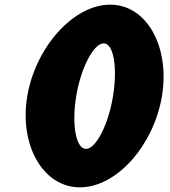

<svg xmlns="http://www.w3.org/2000/svg" viewBox="-20 -660 729 824"><path d="M97 -247C62 -38 164 144 323 144C482 144 640 -38 675 -247C710 -456 612 -640 453 -640C294 -640 132 -456 97 -247ZM307 -247C327 -369 382 -474 425 -474C468 -474 485 -369 465 -247C445 -125 392 -21 349 -21C306 -21 287 -125 307 -247Z"/></svg>

Font: PlasticEraser
Style: It
Weight: 400
Foundry: Cannot Into Space Fonts
Version: Version 0.43